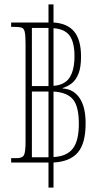

<svg xmlns="http://www.w3.org/2000/svg" viewBox="-20 -780 465 879"><path d="M31 -36V-56H56Q82 -56 89.5 -69.5Q97 -83 97 -133V-580Q97 -619 93 -635Q89 -651 77.5 -654Q66 -657 44 -657H31V-677H202V-760H225V-677Q289 -673 320 -635Q351 -597 351 -521Q351 -472 339.5 -443Q328 -414 309 -399Q290 -384 267 -377V-375Q317 -372 344.5 -331Q372 -290 372 -216Q372 -123 336 -81.5Q300 -40 225 -36V79H202V-36ZM126 -386H202V-652H126ZM321 -523Q321 -586 299 -616.5Q277 -647 225 -651V-387Q277 -391 299 -425.5Q321 -460 321 -523ZM126 -60H202V-361H126ZM341 -213Q341 -292 314.5 -324.5Q288 -357 225 -361V-61Q286 -64 313.5 -100Q341 -136 341 -213Z"/></svg>

Font: Noto Serif Thai ExtraCondensed Thin
Style: Regular
Weight: 100
Width: 2
Designer: Monotype Design Team
Foundry: Monotype Imaging Inc.
Version: Version 2.001; ttfautohint (v1.8.4.7-5d5b)